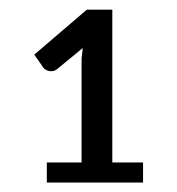

<svg xmlns="http://www.w3.org/2000/svg" viewBox="-20 -836 374 406"><path d="M282.5 -492.5V-450H79V-492.5H152.5V-712.5L155 -734.5L101 -690Q96.5 -686.5 92.2 -685.8Q88 -685 84 -685.8Q80 -686.5 76.8 -688.5Q73.5 -690.5 72 -692.5L52.5 -720.5L163.5 -815.5H217.5V-492.5Z"/></svg>

Font: Lato 2
Style: Regular
Weight: 400
Designer: Lukasz Dziedzic with Adam Twardoch and Botio Nikoltchev
Foundry: tyPoland Lukasz Dziedzic
Version: Version 2.015; 2015-08-06; http://www.latofonts.com/